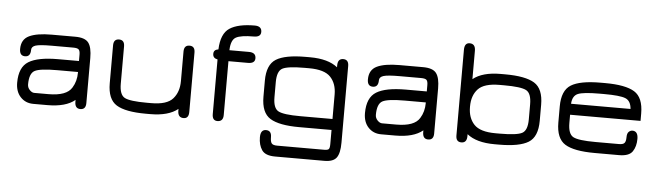

<svg xmlns="http://www.w3.org/2000/svg" viewBox="-50 -827 4198 1225"><g transform="rotate(5 2049.0 -214.0)"><path d="M306.6 -297.9H440.4V-338.9Q440.4 -363.3 431.6 -371.6Q422.9 -379.9 396.5 -379.9H258.8Q182.6 -379.9 156.2 -371.6Q129.9 -363.3 129.9 -341.8Q129.9 -297.9 94.7 -297.9Q59.6 -297.9 59.6 -341.8Q59.6 -403.3 108.9 -426.8Q158.2 -450.2 252 -450.2H403.3Q465.8 -450.2 488.3 -420.9Q510.7 -391.6 510.7 -323.2V-34.2Q510.7 6.8 475.6 6.8Q440.4 6.8 440.4 -37.1V-48.8Q381.8 0 264.6 0H173.8Q124 0 91.8 -34.2Q59.6 -68.4 59.6 -126Q59.6 -225.6 118.7 -261.7Q177.7 -297.9 306.6 -297.9ZM440.4 -227.5H306.6Q197.3 -227.5 163.6 -209.5Q129.9 -191.4 129.9 -121.1Q129.9 -100.6 144.5 -85.4Q159.2 -70.3 173.8 -70.3H264.6Q380.9 -70.3 414.1 -126Q440.4 -168 440.4 -223.6Q440.4 -225.6 440.4 -227.5Z M922.9 -70.3Q1023.4 -70.3 1061.5 -113.8Q1099.6 -157.2 1099.6 -226.6V-416Q1099.6 -457 1134.8 -457Q1169.9 -457 1169.9 -416V-35.2Q1169.9 6.8 1136.7 6.8Q1099.6 6.8 1099.6 -38.1V-48.8Q1039.1 0 922.9 0H894.5Q763.7 0 706.1 -35.6Q648.4 -71.3 648.4 -173.8V-416Q648.4 -457 683.6 -457Q718.8 -457 718.8 -416V-176.8Q718.8 -106.4 752.4 -88.4Q786.1 -70.3 894.5 -70.3Z M1538.1 -550.8Q1455.1 -550.8 1423.8 -533.2Q1392.6 -515.6 1390.6 -450.2H1515.6Q1560.5 -450.2 1560.5 -413.1Q1560.5 -379.9 1515.6 -379.9H1390.6V-35.2Q1390.6 6.8 1353.5 6.8Q1320.3 6.8 1320.3 -35.2V-384.8Q1290 -390.6 1290 -418Q1290 -445.3 1320.3 -449.2Q1324.2 -550.8 1377.9 -585.9Q1431.6 -621.1 1538.1 -621.1Q1583 -621.1 1583 -584Q1583 -550.8 1538.1 -550.8Z M2154.3 75.2Q2154.3 142.6 2133.3 171.4Q2112.3 200.2 2055.7 200.2H1740.2Q1676.8 200.2 1654.8 167.5Q1632.8 134.8 1632.8 85.9Q1632.8 37.1 1668 37.1Q1703.1 37.1 1703.1 79.1Q1703.1 108.4 1711.9 119.1Q1720.7 129.9 1747.1 129.9H2048.8Q2071.3 129.9 2077.6 122.6Q2084 115.2 2084 90.8V0H1877Q1748 0 1690.4 -35.6Q1632.8 -71.3 1632.8 -173.8V-276.4Q1632.8 -378.9 1690.4 -414.6Q1748 -450.2 1878.9 -450.2H1907.2Q2023.4 -450.2 2084 -401.4V-413.1Q2084 -457 2119.1 -457Q2154.3 -457 2154.3 -416ZM1877 -70.3H2084V-227.5Q2084 -296.9 2044.9 -338.4Q2005.9 -379.9 1907.2 -379.9H1878.9Q1770.5 -379.9 1736.8 -361.8Q1703.1 -343.8 1703.1 -273.4V-176.8Q1703.1 -106.4 1736.8 -88.4Q1770.5 -70.3 1877 -70.3Z M2534.2 -297.9H2668V-338.9Q2668 -363.3 2659.2 -371.6Q2650.4 -379.9 2624 -379.9H2486.3Q2410.2 -379.9 2383.8 -371.6Q2357.4 -363.3 2357.4 -341.8Q2357.4 -297.9 2322.3 -297.9Q2287.1 -297.9 2287.1 -341.8Q2287.1 -403.3 2336.4 -426.8Q2385.7 -450.2 2479.5 -450.2H2630.9Q2693.4 -450.2 2715.8 -420.9Q2738.3 -391.6 2738.3 -323.2V-34.2Q2738.3 6.8 2703.1 6.8Q2668 6.8 2668 -37.1V-48.8Q2609.4 0 2492.2 0H2401.4Q2351.6 0 2319.3 -34.2Q2287.1 -68.4 2287.1 -126Q2287.1 -225.6 2346.2 -261.7Q2405.3 -297.9 2534.2 -297.9ZM2668 -227.5H2534.2Q2424.8 -227.5 2391.1 -209.5Q2357.4 -191.4 2357.4 -121.1Q2357.4 -100.6 2372.1 -85.4Q2386.7 -70.3 2401.4 -70.3H2492.2Q2608.4 -70.3 2641.6 -126Q2668 -168 2668 -223.6Q2668 -225.6 2668 -227.5Z M2951.2 -401.4Q3011.7 -450.2 3127.9 -450.2H3156.2Q3287.1 -450.2 3344.7 -414.6Q3402.3 -378.9 3402.3 -276.4V-173.8Q3402.3 -71.3 3344.7 -35.6Q3287.1 0 3156.2 0H3127.9Q3011.7 0 2951.2 -48.8V-37.1Q2951.2 6.8 2916 6.8Q2880.9 6.8 2880.9 -34.2V-583Q2880.9 -627.9 2914.1 -627.9Q2951.2 -627.9 2951.2 -583ZM3127.9 -379.9Q3028.3 -379.9 2989.7 -338.4Q2951.2 -296.9 2951.2 -226.6V-222.7Q2951.2 -153.3 2990.2 -111.8Q3029.3 -70.3 3127.9 -70.3H3156.2Q3264.6 -70.3 3298.3 -88.4Q3332 -106.4 3332 -176.8V-273.4Q3332 -343.8 3298.3 -361.8Q3264.6 -379.9 3156.2 -379.9Z M4043 -276.4V-229.5H3591.8V-176.8Q3591.8 -106.4 3625.5 -88.4Q3659.2 -70.3 3768.6 -70.3H3918.9Q3945.3 -70.3 3954.1 -81.1Q3962.9 -91.8 3962.9 -117.2Q3962.9 -142.6 3973.6 -152.8Q3984.4 -163.1 3998 -163.1Q4033.2 -162.1 4033.2 -113.3Q4033.2 -64.5 4011.2 -32.2Q3989.3 0 3925.8 0H3768.6Q3636.7 0 3579.1 -35.6Q3521.5 -71.3 3521.5 -173.8V-276.4Q3521.5 -378.9 3579.1 -414.6Q3636.7 -450.2 3768.6 -450.2H3796.9Q3927.7 -450.2 3985.4 -414.6Q4043 -378.9 4043 -276.4ZM3796.9 -379.9H3768.6Q3663.1 -379.9 3628.9 -365.2Q3594.7 -350.6 3591.8 -299.8H3972.7Q3968.8 -351.6 3933.6 -365.7Q3898.4 -379.9 3796.9 -379.9Z"/></g></svg>

Font: Jura
Style: DemiBold
Weight: 600
Version: Version 2.5